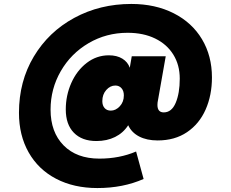

<svg xmlns="http://www.w3.org/2000/svg" viewBox="-20 -707 1169 972"><path d="M1053 -315Q1053 -225 1021 -152.5Q989 -80 927 -38Q865 4 778 4Q723 4 684.5 -16Q646 -36 629 -73Q604 -34 562.5 -13.5Q521 7 468 7Q395 7 354 -35Q313 -77 313 -153Q313 -224 341 -287Q369 -350 419 -388.5Q469 -427 531 -427Q572 -427 599.5 -410Q627 -393 637 -364L647 -422H819L780 -201Q777 -188 777 -176Q777 -138 809 -138Q849 -138 869.5 -186.5Q890 -235 890 -309Q890 -378 857.5 -430.5Q825 -483 765.5 -512Q706 -541 626 -541Q518 -541 428.5 -488.5Q339 -436 287.5 -346.5Q236 -257 236 -152Q236 -38 302 29Q368 96 483 96Q585 96 669 60L707 199Q603 245 473 245Q354 245 264 198Q174 151 125 64.5Q76 -22 76 -136Q76 -295 151 -420.5Q226 -546 356 -616.5Q486 -687 645 -687Q766 -687 859 -640Q952 -593 1002.5 -508.5Q1053 -424 1053 -315ZM607 -224Q607 -247 595 -260.5Q583 -274 564 -274Q538 -274 518 -251.5Q498 -229 498 -195Q498 -173 509.5 -160Q521 -147 541 -147Q566 -147 586.5 -169Q607 -191 607 -224Z"/></svg>

Font: Poppins Black A&M
Style: Regular
Weight: 900
Designer: Ninad Kale (Devanagari), Jonny Pinhorn (Latin)
Foundry: Indian Type Foundry
Version: 4.004